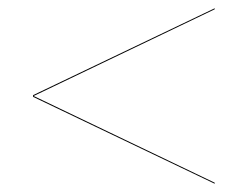

<svg xmlns="http://www.w3.org/2000/svg" viewBox="-20 -620 600 465"><path d="M60 -385.5V-389.5L500 -600V-597.5L61.5 -387.5L500 -177.5V-175Z"/></svg>

Font: Bodoni* 72pt
Style: Bold
Weight: 700
Version: Version 2.3